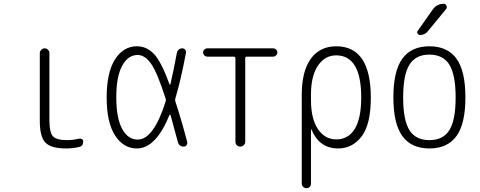

<svg xmlns="http://www.w3.org/2000/svg" viewBox="-20 -775 2540 1015"><path d="M330.1 9.8Q250 9.8 220.2 -21Q190.4 -51.8 190.4 -134.8V-494.1Q190.4 -503.9 198.2 -511.7Q206.1 -519.5 215.8 -519.5Q225.6 -519.5 233.4 -512.2Q241.2 -504.9 241.2 -494.1V-139.6Q241.2 -75.2 259.8 -54.7Q278.3 -34.2 335 -34.2Q364.3 -34.2 398.4 -42Q406.2 -43.9 413.1 -39.6Q419.9 -35.2 419.9 -27.3Q419.9 -2.9 398.4 2Q363.3 9.8 330.1 9.8Z M708 -484.4Q656.2 -484.4 625.5 -426.8Q594.7 -369.1 594.7 -260.3Q594.7 -151.4 625.5 -94.2Q656.2 -37.1 708 -37.1Q792 -37.1 855.5 -238.3Q858.4 -246.1 855.5 -253.9Q811.5 -391.6 778.8 -438Q746.1 -484.4 708 -484.4ZM704.1 9.8Q632.8 9.8 588.4 -58.6Q543.9 -127 543.9 -259.8Q543.9 -391.6 587.9 -460.9Q631.8 -530.3 704.1 -530.3Q754.9 -530.3 793.5 -490.2Q832 -450.2 876 -330.1Q878.9 -324.2 880.9 -330.1Q896.5 -395.5 915 -495.1Q917 -505.9 924.8 -512.7Q932.6 -519.5 942.9 -519.5Q953.1 -519.5 959 -512.2Q964.8 -504.9 962.9 -495.1Q935.5 -348.6 907.2 -255.9Q904.3 -247.1 907.2 -238.3Q939.5 -139.6 969.7 -24.4Q971.7 -15.6 966.3 -7.8Q960.9 0 951.2 0Q926.8 0 919.9 -25.4Q891.6 -131.8 881.8 -166Q880.9 -168 878.9 -168.5Q877 -168.9 876 -167Q803.7 9.8 704.1 9.8Z M1076.2 -475.6Q1067.4 -475.6 1060.5 -482.4Q1053.7 -489.3 1053.7 -498Q1053.7 -506.8 1060.5 -513.2Q1067.4 -519.5 1076.2 -519.5H1423.8Q1432.6 -519.5 1439.5 -513.2Q1446.3 -506.8 1446.3 -498Q1446.3 -489.3 1439.5 -482.4Q1432.6 -475.6 1423.8 -475.6H1284.2Q1276.4 -475.6 1276.4 -466.8V-25.4Q1276.4 -15.6 1268.6 -7.8Q1260.7 0 1250 0Q1240.2 0 1232.4 -6.8Q1224.6 -13.7 1224.6 -25.4V-466.8Q1224.6 -475.6 1215.8 -475.6Z M1624 -275.4V-245.1Q1624 -147.5 1660.6 -92.8Q1697.3 -38.1 1757.8 -38.1Q1821.3 -38.1 1855.5 -93.8Q1889.6 -149.4 1889.6 -259.8Q1889.6 -481.4 1757.8 -482.4Q1697.3 -482.4 1660.6 -427.7Q1624 -373 1624 -275.4ZM1575.2 195.3V-273.4Q1575.2 -398.4 1623 -464.4Q1670.9 -530.3 1757.8 -530.3Q1939.5 -530.3 1940.4 -259.8Q1940.4 -117.2 1891.6 -53.7Q1842.8 9.8 1767.6 9.8Q1668.9 9.8 1627 -88.9Q1627 -90.8 1626 -90.8Q1624 -90.8 1624 -89.8V195.3Q1624 206.1 1617.2 212.9Q1610.4 219.7 1600.1 219.7Q1589.8 219.7 1582.5 212.9Q1575.2 206.1 1575.2 195.3Z M2355.5 -433.1Q2322.3 -486.3 2250 -486.3Q2177.7 -486.3 2144.5 -433.1Q2111.3 -379.9 2111.3 -259.8Q2111.3 -139.6 2144.5 -86.9Q2177.7 -34.2 2250 -34.2Q2322.3 -34.2 2355.5 -86.9Q2388.7 -139.6 2388.7 -259.8Q2388.7 -379.9 2355.5 -433.1ZM2393.1 -55.7Q2345.7 9.8 2250 9.8Q2154.3 9.8 2106.9 -55.7Q2059.6 -121.1 2059.6 -260.3Q2059.6 -399.4 2106.9 -464.8Q2154.3 -530.3 2250 -530.3Q2345.7 -530.3 2393.1 -464.8Q2440.4 -399.4 2440.4 -260.3Q2440.4 -121.1 2393.1 -55.7ZM2267.6 -724.6Q2289.1 -754.9 2325.2 -754.9Q2335.9 -754.9 2340.3 -745.1Q2344.7 -735.4 2337.9 -726.6L2242.2 -610.4Q2227.5 -590.8 2200.2 -589.8Q2192.4 -589.8 2187.5 -597.7Q2182.6 -605.5 2188.5 -612.3Z"/></svg>

Font: Rounded-X Mgen+ 1m light
Style: Regular
Weight: 200
Designer: [Source Han Sans]
Ryoko NISHIZUKA  (kana & ideographs); Paul D. Hunt (Latin, Greek & Cyrillic); Wenlong ZHANG  (bopomofo
Version: Version 1.059.20150602